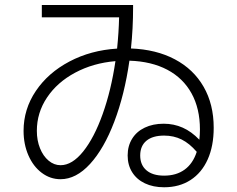

<svg xmlns="http://www.w3.org/2000/svg" viewBox="-20 -749 978 791"><path d="M505.9 -108.4Q505.9 -147.5 524.2 -177.2Q542.5 -207 576.2 -223.1Q609.9 -239.3 654.3 -239.3Q696.3 -239.3 732.7 -223.1Q769 -207 801.3 -173.3Q803.7 -195.3 803.7 -215.8Q803.7 -301.8 769 -364.5Q734.4 -427.2 669.2 -461.7Q604 -496.1 513.2 -499Q493.2 -358.9 450.9 -247.8Q408.7 -136.7 351.1 -73.7Q293.5 -10.7 229.5 -10.7Q187 -10.7 152.1 -36.9Q117.2 -63 97.2 -108.6Q77.1 -154.3 77.1 -210Q77.1 -299.3 127.7 -374.3Q178.2 -449.2 266.1 -495.6Q354 -542 462.4 -548.8Q469.2 -614.7 470.7 -677.7H152.3V-728.5H528.3V-718.8Q528.3 -631.3 519.5 -549.3Q623.5 -545.4 700.4 -504.6Q777.3 -463.9 818.8 -391.6Q860.4 -319.3 860.4 -222.7Q860.4 -147.5 835.7 -92.3Q811 -37.1 764.9 -7.3Q718.8 22.5 656.2 22.5Q610.8 22.5 576.9 6.3Q543 -9.8 524.4 -39.6Q505.9 -69.3 505.9 -108.4ZM229.5 -68.4Q277.3 -68.4 322.8 -125Q368.2 -181.6 403.1 -279.5Q438 -377.4 455.6 -497.1Q363.8 -489.3 289.8 -449.7Q215.8 -410.2 173.8 -347.4Q131.8 -284.7 131.8 -210Q131.8 -170.4 144.8 -138.2Q157.7 -106 180.2 -87.2Q202.6 -68.4 229.5 -68.4ZM656.2 -25.4Q706.5 -25.4 740.7 -50.3Q774.9 -75.2 790.5 -123.5Q760.7 -158.2 728.3 -174.3Q695.8 -190.4 656.2 -190.4Q608.9 -190.4 583.3 -169.2Q557.6 -147.9 557.6 -108.4Q557.6 -69.3 583.3 -47.4Q608.9 -25.4 656.2 -25.4Z"/></svg>

Font: Pretendard Light
Style: Regular
Weight: 300
Designer: Base glyphs from Inter by Rasmus Andersson; Hangeul glyphs from Noto Sans CJK(Source Han Sans) by Jang Soo-young and Kan
Foundry: Kil Hyung-jin
Version: Version 1.309